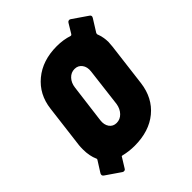

<svg xmlns="http://www.w3.org/2000/svg" viewBox="-180 -661 810 810"><g transform="rotate(-45 225.5 -255.5)"><path d="M449 -499 414 -443 413 -437Q424 -409 424 -380Q424 -372 422 -354L398 -160Q388 -82 333.5 -37Q279 8 192 8Q159 8 127 0Q122 -1 121 3L95 45Q93 50 88 51.5Q83 53 78 50L11 4Q3 -2 8 -12L39 -61Q42 -65 40 -68Q27 -97 27 -135Q27 -151 28 -160L52 -354Q61 -430 116.5 -476Q172 -522 257 -522Q296 -522 329 -511Q333 -510 336 -514L362 -557Q365 -562 370 -563Q375 -564 379 -561L446 -515Q455 -509 449 -499ZM242 -401Q221 -401 206 -385Q191 -369 188 -344L166 -171Q163 -146 174.5 -130Q186 -114 207 -114Q228 -114 243.5 -130Q259 -146 263 -171L284 -344Q287 -369 275 -385Q263 -401 242 -401Z"/></g></svg>

Font: Barlow Condensed
Style: Bold Italic
Weight: 700
Width: 3
Italic angle: -7°
Designer: Jeremy Tribby
Foundry: Tribby Type
Version: Version 1.408